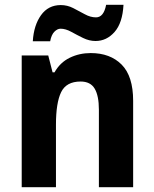

<svg xmlns="http://www.w3.org/2000/svg" viewBox="-20 -776 640 796"><path d="M356 -556Q437 -556 484.5 -508Q532 -460 532 -358V0H390V-321Q390 -379 372.5 -408.5Q355 -438 314 -438Q255 -438 233.5 -394Q212 -350 212 -259V0H70V-546H180L198 -476H206Q229 -517 269 -536.5Q309 -556 356 -556ZM116 -605Q120 -671 150 -713Q180 -755 232 -755Q259 -755 283.5 -742.5Q308 -730 331.5 -717Q355 -704 378 -704Q410 -704 420 -756H492Q488 -681 455 -643.5Q422 -606 376 -606Q350 -606 324.5 -618.5Q299 -631 275.5 -644Q252 -657 231 -657Q218 -657 205.5 -644.5Q193 -632 188 -605Z"/></svg>

Font: Noto Sans Ethiopic SemiCondensed
Style: Bold
Weight: 700
Width: 4
Designer: Monotype Design Team
Foundry: Monotype Imaging Inc.
Version: Version 2.102; ttfautohint (v1.8.4.7-5d5b)